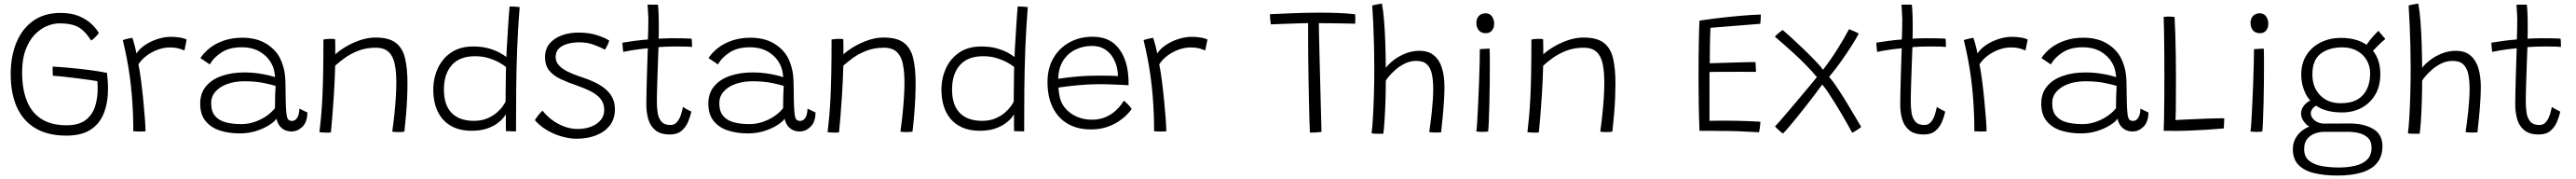

<svg xmlns="http://www.w3.org/2000/svg" viewBox="-20 -742 14559 1011"><path d="M356 24Q250 24 180 -17.8Q110 -59.5 75.2 -137.2Q40.5 -215 40.5 -323Q40.5 -424.5 73 -502.5Q105.5 -580.5 168.2 -624.8Q231 -669 322 -669Q384.5 -669 428 -650.2Q471.5 -631.5 498.8 -605Q526 -578.5 538.5 -555.5Q535.5 -550 527.8 -541.8Q520 -533.5 511.5 -525.5Q503 -517.5 495 -513Q469 -554.5 442.2 -575.5Q415.5 -596.5 384.8 -603.2Q354 -610 315 -610Q282 -610 245.5 -595Q209 -580 177 -547.2Q145 -514.5 125 -461.5Q105 -408.5 105 -333Q105 -238.5 132 -171.8Q159 -105 214.5 -69.8Q270 -34.5 355.5 -34.5Q425 -34.5 463.2 -63.5Q501.5 -92.5 516.8 -139.2Q532 -186 532 -239.5Q532 -250 531.8 -261.8Q531.5 -273.5 530.5 -283.5Q517.5 -286 486 -290.5Q454.5 -295 415.2 -300Q376 -305 339 -309Q302 -313 279 -314Q278.5 -320 278 -329.5Q277.5 -339 277.5 -349.2Q277.5 -359.5 277.5 -366Q316.5 -364 371.5 -359Q426.5 -354 483.2 -346.8Q540 -339.5 584.5 -330.5Q587 -308 588.8 -285.5Q590.5 -263 590.5 -242Q590.5 -162.5 566.8 -102.5Q543 -42.5 491.5 -9.2Q440 24 356 24Z M751 -440Q768.5 -467 800.5 -488.2Q832.5 -509.5 871.2 -521.8Q910 -534 946.5 -534Q970 -534 995 -530.2Q1020 -526.5 1035 -518.5L1022.5 -457Q1010 -462.5 990.2 -468.2Q970.5 -474 939.5 -474Q906 -474 871.8 -461.5Q837.5 -449 808.8 -427.5Q780 -406 762.5 -378.5Q770.5 -339.5 777.5 -285.2Q784.5 -231 790 -174.5Q795.5 -118 799 -71Q802.5 -24 802.5 0Q790 1 769.2 0.8Q748.5 0.5 733.5 -0.5Q733.5 -50 731.5 -100.5Q729.5 -151 725.2 -202.5Q721 -254 714 -306Q707 -358 697 -410.2Q687 -462.5 674 -515.5Q680.5 -518 691.5 -520.8Q702.5 -523.5 713 -525.8Q723.5 -528 728 -528.5Q734.5 -510 741.5 -483Q748.5 -456 751 -440Z M1335.5 11.5Q1273 11.5 1222.2 -5Q1171.5 -21.5 1141.5 -58.8Q1111.5 -96 1111.5 -157Q1111.5 -215 1144 -254.2Q1176.5 -293.5 1233.2 -313.2Q1290 -333 1364 -333Q1402 -333 1438.2 -327.8Q1474.5 -322.5 1500.8 -316Q1527 -309.5 1535 -306.5Q1533 -326 1529 -344.8Q1525 -363.5 1516.5 -378.5Q1495.5 -421 1452 -448Q1408.5 -475 1345.5 -475Q1278 -475 1233 -446.5Q1188 -418 1166 -378L1112.5 -414Q1134 -447 1168.5 -473Q1203 -499 1249 -514Q1295 -529 1349 -529Q1430 -529 1485.2 -494.8Q1540.5 -460.5 1565 -408.5Q1578 -380.5 1585.5 -348Q1593 -315.5 1593.5 -264Q1594 -204.5 1595 -166.2Q1596 -128 1598.5 -104.5Q1601.5 -75 1609 -67Q1616.5 -59 1630.5 -59Q1648.5 -59 1660 -77.2Q1671.5 -95.5 1672 -128.5L1717.5 -106.5Q1716.5 -52 1689 -25.8Q1661.5 0.5 1628.5 0.5Q1601.5 0.5 1583 -11Q1564.5 -22.5 1554.8 -39.5Q1545 -56.5 1543 -72Q1531.5 -54.5 1500.8 -35Q1470 -15.5 1427.2 -2Q1384.5 11.5 1335.5 11.5ZM1343.5 -41Q1381.5 -41 1417 -52.8Q1452.5 -64.5 1482.5 -84.5Q1512.5 -104.5 1534 -130.5Q1534 -171.5 1535 -201Q1536 -230.5 1537.5 -257Q1521 -262.5 1473 -272.8Q1425 -283 1362 -283Q1307.5 -283 1265 -267.8Q1222.5 -252.5 1198 -224.8Q1173.5 -197 1173.5 -159.5Q1173.5 -112.5 1195.8 -86.8Q1218 -61 1256.2 -51Q1294.5 -41 1343.5 -41Z M1850 6Q1844 6.5 1836.5 6.8Q1829 7 1821.5 7Q1812.5 6.5 1802.2 6Q1792 5.5 1785.5 4.5Q1790.5 -37.5 1794.8 -84.2Q1799 -131 1802 -190.8Q1805 -250.5 1806.5 -330.5Q1808 -410.5 1808 -519Q1816 -520.5 1826.2 -521.5Q1836.5 -522.5 1848 -522.5Q1854.5 -522.5 1861.5 -522.2Q1868.5 -522 1874 -521Q1874.5 -515 1874.8 -500Q1875 -485 1875 -467Q1875 -449 1875 -435Q1897.5 -456 1934.2 -478Q1971 -500 2015 -515Q2059 -530 2102.5 -530Q2178.5 -530 2217.2 -500Q2256 -470 2269.5 -412.5Q2283 -355 2283 -271Q2283 -235 2281.2 -192Q2279.5 -149 2275.5 -100.2Q2271.5 -51.5 2265.5 1.5Q2261 2.5 2251.5 3.2Q2242 4 2231.5 4Q2222 4 2213 3.5Q2204 3 2197 1.5Q2204.5 -51 2209.5 -100Q2214.5 -149 2217.2 -193.2Q2220 -237.5 2220 -276Q2220 -335 2211.2 -379.2Q2202.5 -423.5 2177.2 -448Q2152 -472.5 2103 -472.5Q2047 -472.5 2002 -454.2Q1957 -436 1925 -412Q1893 -388 1874.5 -371Q1872 -283 1867.2 -208Q1862.5 -133 1857.8 -77.8Q1853 -22.5 1850 6Z M2839.5 -1.5Q2839.5 -11 2839.2 -31Q2839 -51 2839 -70Q2839 -89 2839 -96.5Q2837 -92 2825.5 -77.2Q2814 -62.5 2791.2 -45.5Q2768.5 -28.5 2732.5 -16Q2696.5 -3.5 2645.5 -3.5Q2576 -3.5 2527.5 -31.8Q2479 -60 2454 -112.2Q2429 -164.5 2429 -236Q2429 -300 2454.2 -355.5Q2479.5 -411 2529.5 -445.2Q2579.5 -479.5 2654.5 -479.5Q2704.5 -479.5 2742.8 -468.5Q2781 -457.5 2806.2 -443.2Q2831.5 -429 2842 -420Q2842.5 -438 2844.2 -468.2Q2846 -498.5 2848.2 -534.2Q2850.5 -570 2852.5 -604.8Q2854.5 -639.5 2856.8 -666.5Q2859 -693.5 2860 -705.5Q2874 -705.5 2890.2 -704.5Q2906.5 -703.5 2917 -702Q2907.5 -584 2903 -467Q2898.5 -350 2897.5 -233.2Q2896.5 -116.5 2896.5 0Q2891 0 2879 -0.2Q2867 -0.5 2855.2 -1Q2843.5 -1.5 2839.5 -1.5ZM2658 -59.5Q2701.5 -59.5 2733.8 -73.2Q2766 -87 2787.8 -106Q2809.5 -125 2821.8 -142.5Q2834 -160 2837.5 -168Q2837.5 -180.5 2837.8 -207.8Q2838 -235 2838.5 -266.2Q2839 -297.5 2839.2 -324.5Q2839.5 -351.5 2840 -363.5Q2828 -374 2802.8 -388.2Q2777.5 -402.5 2742.2 -413.5Q2707 -424.5 2665 -424.5Q2578 -424.5 2533.5 -374.2Q2489 -324 2489 -236.5Q2489 -148.5 2532.8 -104Q2576.5 -59.5 2658 -59.5Z M3238.5 41.5Q3200.5 41.5 3156.2 29.2Q3112 17 3071.5 -6.8Q3031 -30.5 3003 -63.5Q3007 -69 3012 -76.8Q3017 -84.5 3023.2 -92.2Q3029.5 -100 3035.5 -106.5Q3041.5 -113 3046.5 -117Q3066 -91 3097.2 -67Q3128.5 -43 3166.8 -28.2Q3205 -13.5 3245 -13.5Q3286.5 -13.5 3320.5 -26.5Q3354.5 -39.5 3374.8 -63.5Q3395 -87.5 3395 -120Q3395 -158 3374.8 -183Q3354.5 -208 3319.2 -226Q3284 -244 3239 -259.5Q3188.5 -276.5 3148 -295.8Q3107.5 -315 3084 -343.8Q3060.5 -372.5 3060.5 -418.5Q3060.5 -465 3086.2 -495.8Q3112 -526.5 3154.8 -542.2Q3197.5 -558 3248.5 -558Q3310.5 -558 3356.2 -542.8Q3402 -527.5 3423.5 -512.5Q3421.5 -505 3417.2 -495.2Q3413 -485.5 3408.2 -476.8Q3403.5 -468 3399 -461.5Q3372.5 -476 3335.8 -489.5Q3299 -503 3253.5 -503Q3220.5 -503 3189.8 -495Q3159 -487 3139.8 -469Q3120.5 -451 3120.5 -420Q3120.5 -393.5 3138.8 -373.2Q3157 -353 3187.5 -338Q3218 -323 3254 -311Q3302.5 -295.5 3340 -277.8Q3377.5 -260 3403.2 -238Q3429 -216 3442.2 -188Q3455.5 -160 3455.5 -125Q3455.5 -71 3427 -34Q3398.5 3 3349.5 22.2Q3300.5 41.5 3238.5 41.5Z M3887.5 -111.5Q3881.5 -83.5 3869 -53.8Q3856.5 -24 3832.2 -3.2Q3808 17.5 3766 17.5Q3713 17.5 3684 -6.5Q3655 -30.5 3644 -69Q3633 -107.5 3633 -151.5Q3633 -174 3633.8 -209Q3634.5 -244 3635.5 -283.8Q3636.5 -323.5 3637.8 -361Q3639 -398.5 3640 -427.5Q3641 -456.5 3641.5 -469.5Q3585.5 -464 3548.2 -457.5Q3511 -451 3503 -448.5Q3501.5 -456 3500.5 -466.5Q3499.5 -477 3498.8 -486.8Q3498 -496.5 3498 -501Q3525.5 -505.5 3565.5 -511Q3605.5 -516.5 3642 -519Q3643 -543.5 3643.8 -574.5Q3644.5 -605.5 3644.5 -634.5Q3644 -657.5 3642.5 -678.8Q3641 -700 3640 -715.5H3698.5Q3700 -707 3701.8 -674.8Q3703.5 -642.5 3703.5 -596.5Q3703.5 -581.5 3703.5 -559.5Q3703.5 -537.5 3702.5 -523.5Q3717 -524.5 3738.8 -525.2Q3760.5 -526 3774.5 -526Q3799.5 -526 3824.2 -525.8Q3849 -525.5 3867 -524.8Q3885 -524 3889 -523.5Q3890.5 -517 3891 -501Q3891.5 -485 3891.5 -477Q3886.5 -478 3856.2 -479Q3826 -480 3796 -479.5Q3774 -479.5 3748.2 -478.5Q3722.5 -477.5 3702 -476Q3701.5 -461.5 3700.2 -431.2Q3699 -401 3697.8 -363.2Q3696.5 -325.5 3695.2 -287.2Q3694 -249 3693.2 -217Q3692.5 -185 3692.5 -167.5Q3692.5 -137 3696.8 -106.8Q3701 -76.5 3717.5 -56.2Q3734 -36 3769.5 -36Q3794 -36 3808.5 -55Q3823 -74 3830 -98.2Q3837 -122.5 3840 -138Q3842.5 -136 3849.2 -132Q3856 -128 3864.2 -123.5Q3872.5 -119 3879.2 -115.8Q3886 -112.5 3887.5 -111.5Z M4207.5 11.5Q4145 11.5 4094.2 -5Q4043.5 -21.5 4013.5 -58.8Q3983.5 -96 3983.5 -157Q3983.5 -215 4016 -254.2Q4048.5 -293.5 4105.2 -313.2Q4162 -333 4236 -333Q4274 -333 4310.2 -327.8Q4346.5 -322.5 4372.8 -316Q4399 -309.5 4407 -306.5Q4405 -326 4401 -344.8Q4397 -363.5 4388.5 -378.5Q4367.5 -421 4324 -448Q4280.5 -475 4217.5 -475Q4150 -475 4105 -446.5Q4060 -418 4038 -378L3984.5 -414Q4006 -447 4040.5 -473Q4075 -499 4121 -514Q4167 -529 4221 -529Q4302 -529 4357.2 -494.8Q4412.5 -460.5 4437 -408.5Q4450 -380.5 4457.5 -348Q4465 -315.5 4465.5 -264Q4466 -204.5 4467 -166.2Q4468 -128 4470.5 -104.5Q4473.5 -75 4481 -67Q4488.5 -59 4502.5 -59Q4520.5 -59 4532 -77.2Q4543.5 -95.5 4544 -128.5L4589.5 -106.5Q4588.5 -52 4561 -25.8Q4533.5 0.5 4500.5 0.5Q4473.5 0.5 4455 -11Q4436.5 -22.5 4426.8 -39.5Q4417 -56.5 4415 -72Q4403.5 -54.5 4372.8 -35Q4342 -15.5 4299.2 -2Q4256.5 11.5 4207.5 11.5ZM4215.5 -41Q4253.5 -41 4289 -52.8Q4324.5 -64.5 4354.5 -84.5Q4384.5 -104.5 4406 -130.5Q4406 -171.5 4407 -201Q4408 -230.5 4409.5 -257Q4393 -262.5 4345 -272.8Q4297 -283 4234 -283Q4179.5 -283 4137 -267.8Q4094.5 -252.5 4070 -224.8Q4045.5 -197 4045.5 -159.5Q4045.5 -112.5 4067.8 -86.8Q4090 -61 4128.2 -51Q4166.5 -41 4215.5 -41Z M4722 6Q4716 6.5 4708.5 6.8Q4701 7 4693.5 7Q4684.5 6.5 4674.2 6Q4664 5.5 4657.5 4.5Q4662.5 -37.5 4666.8 -84.2Q4671 -131 4674 -190.8Q4677 -250.5 4678.5 -330.5Q4680 -410.5 4680 -519Q4688 -520.5 4698.2 -521.5Q4708.5 -522.5 4720 -522.5Q4726.5 -522.5 4733.5 -522.2Q4740.5 -522 4746 -521Q4746.5 -515 4746.8 -500Q4747 -485 4747 -467Q4747 -449 4747 -435Q4769.5 -456 4806.2 -478Q4843 -500 4887 -515Q4931 -530 4974.5 -530Q5050.5 -530 5089.2 -500Q5128 -470 5141.5 -412.5Q5155 -355 5155 -271Q5155 -235 5153.2 -192Q5151.5 -149 5147.5 -100.2Q5143.5 -51.5 5137.5 1.5Q5133 2.5 5123.5 3.2Q5114 4 5103.5 4Q5094 4 5085 3.5Q5076 3 5069 1.5Q5076.5 -51 5081.5 -100Q5086.5 -149 5089.2 -193.2Q5092 -237.5 5092 -276Q5092 -335 5083.2 -379.2Q5074.5 -423.5 5049.2 -448Q5024 -472.5 4975 -472.5Q4919 -472.5 4874 -454.2Q4829 -436 4797 -412Q4765 -388 4746.5 -371Q4744 -283 4739.2 -208Q4734.5 -133 4729.8 -77.8Q4725 -22.5 4722 6Z M5711.5 -1.5Q5711.5 -11 5711.2 -31Q5711 -51 5711 -70Q5711 -89 5711 -96.5Q5709 -92 5697.5 -77.2Q5686 -62.5 5663.2 -45.5Q5640.5 -28.5 5604.5 -16Q5568.5 -3.5 5517.5 -3.5Q5448 -3.5 5399.5 -31.8Q5351 -60 5326 -112.2Q5301 -164.5 5301 -236Q5301 -300 5326.2 -355.5Q5351.5 -411 5401.5 -445.2Q5451.5 -479.5 5526.5 -479.5Q5576.5 -479.5 5614.8 -468.5Q5653 -457.5 5678.2 -443.2Q5703.5 -429 5714 -420Q5714.5 -438 5716.2 -468.2Q5718 -498.5 5720.2 -534.2Q5722.5 -570 5724.5 -604.8Q5726.5 -639.5 5728.8 -666.5Q5731 -693.5 5732 -705.5Q5746 -705.5 5762.2 -704.5Q5778.5 -703.5 5789 -702Q5779.5 -584 5775 -467Q5770.5 -350 5769.5 -233.2Q5768.5 -116.5 5768.5 0Q5763 0 5751 -0.2Q5739 -0.5 5727.2 -1Q5715.5 -1.5 5711.5 -1.5ZM5530 -59.5Q5573.5 -59.5 5605.8 -73.2Q5638 -87 5659.8 -106Q5681.5 -125 5693.8 -142.5Q5706 -160 5709.5 -168Q5709.5 -180.5 5709.8 -207.8Q5710 -235 5710.5 -266.2Q5711 -297.5 5711.2 -324.5Q5711.5 -351.5 5712 -363.5Q5700 -374 5674.8 -388.2Q5649.5 -402.5 5614.2 -413.5Q5579 -424.5 5537 -424.5Q5450 -424.5 5405.5 -374.2Q5361 -324 5361 -236.5Q5361 -148.5 5404.8 -104Q5448.5 -59.5 5530 -59.5Z M6376 -126Q6368 -114 6349.5 -94.8Q6331 -75.5 6302.2 -56.2Q6273.5 -37 6234.2 -24Q6195 -11 6145.5 -11Q6070.5 -11 6015.5 -42.5Q5960.5 -74 5930.5 -134Q5900.5 -194 5900.5 -279Q5900.5 -357.5 5934.2 -414.8Q5968 -472 6025.5 -503.2Q6083 -534.5 6156 -534.5Q6247.5 -534.5 6297.8 -475Q6348 -415.5 6356.5 -318.5Q6358 -304.5 6358.5 -290Q6359 -275.5 6358.5 -260.5Q6352.5 -261 6335 -262Q6317.5 -263 6293 -264Q6268.5 -265 6241.5 -265.8Q6214.5 -266.5 6190.5 -266.5Q6135 -266.5 6074 -260.8Q6013 -255 5962.5 -247.5Q5963 -231.5 5965.5 -216.5Q5968 -201.5 5971 -187.5Q5981 -150.5 6007.8 -123Q6034.5 -95.5 6071.5 -80.8Q6108.5 -66 6149.5 -66Q6195.5 -66 6228.8 -80.8Q6262 -95.5 6284 -115.5Q6306 -135.5 6317.8 -152.5Q6329.5 -169.5 6332.5 -173.5Q6335.5 -171 6341.8 -165.2Q6348 -159.5 6355 -152.5Q6362 -145.5 6367.8 -138.5Q6373.5 -131.5 6376 -126ZM5961 -297Q6005.5 -304 6064.8 -309.5Q6124 -315 6199 -315Q6237.5 -315 6263 -314.2Q6288.5 -313.5 6298.5 -312.5Q6298.5 -333 6294 -355.5Q6288 -385 6271.5 -414.2Q6255 -443.5 6225.8 -463Q6196.5 -482.5 6151.5 -482.5Q6101 -482.5 6058 -461.5Q6015 -440.5 5988.8 -399.2Q5962.5 -358 5961 -297Z M6520.5 -440Q6538 -467 6570 -488.2Q6602 -509.5 6640.8 -521.8Q6679.5 -534 6716 -534Q6739.5 -534 6764.5 -530.2Q6789.5 -526.5 6804.5 -518.5L6792 -457Q6779.5 -462.5 6759.8 -468.2Q6740 -474 6709 -474Q6675.5 -474 6641.2 -461.5Q6607 -449 6578.2 -427.5Q6549.5 -406 6532 -378.5Q6540 -339.5 6547 -285.2Q6554 -231 6559.5 -174.5Q6565 -118 6568.5 -71Q6572 -24 6572 0Q6559.5 1 6538.8 0.8Q6518 0.5 6503 -0.5Q6503 -50 6501 -100.5Q6499 -151 6494.8 -202.5Q6490.5 -254 6483.5 -306Q6476.5 -358 6466.5 -410.2Q6456.5 -462.5 6443.5 -515.5Q6450 -518 6461 -520.8Q6472 -523.5 6482.5 -525.8Q6493 -528 6497.5 -528.5Q6504 -510 6511 -483Q6518 -456 6520.5 -440Z M7162.5 -604.5Q7162 -610 7161 -617.8Q7160 -625.5 7159.2 -633.5Q7158.5 -641.5 7158.2 -649Q7158 -656.5 7158 -662Q7215.5 -664.5 7290.5 -667.5Q7365.5 -670.5 7441.5 -670.5Q7495.5 -670.5 7546.2 -668.5Q7597 -666.5 7639.5 -661.5Q7640.5 -648.5 7640.2 -633.5Q7640 -618.5 7639.5 -608Q7628 -608.5 7603.8 -609Q7579.5 -609.5 7549 -610Q7518.5 -610.5 7488 -610.8Q7457.5 -611 7434 -611Q7434 -592.5 7435 -552.5Q7436 -512.5 7437.2 -459.2Q7438.5 -406 7440 -346.8Q7441.5 -287.5 7443 -229.2Q7444.5 -171 7445.8 -121.8Q7447 -72.5 7448 -39.2Q7449 -6 7449 3Q7442.5 4 7429.5 5Q7416.5 6 7403.5 6.5Q7390.5 7 7383.5 7Q7382 -23.5 7380.5 -73.2Q7379 -123 7377.8 -184Q7376.5 -245 7375.5 -309.2Q7374.5 -373.5 7374 -433.2Q7373.5 -493 7373.5 -540Q7373.5 -562 7373.5 -580Q7373.5 -598 7373.5 -611.5Q7352.5 -611 7323.5 -610.2Q7294.5 -609.5 7264 -608.2Q7233.5 -607 7206.8 -606Q7180 -605 7162.5 -604.5Z M7798.5 13Q7792.5 13.5 7783.2 13.5Q7774 13.5 7764.5 13.5Q7756 13.5 7746 12.8Q7736 12 7732 11Q7737 -27 7740.2 -85Q7743.5 -143 7745.5 -212.8Q7747.5 -282.5 7747.5 -357Q7747.5 -420 7746 -483Q7744.5 -546 7741.8 -604Q7739 -662 7736 -710.5Q7739.5 -712 7746.8 -713.8Q7754 -715.5 7762.5 -717Q7771 -718.5 7778.5 -719.8Q7786 -721 7790.5 -721.5Q7798 -684 7802.8 -624.8Q7807.5 -565.5 7809.8 -496.2Q7812 -427 7812.5 -359Q7829.5 -382 7859.2 -404.2Q7889 -426.5 7926 -440.8Q7963 -455 8002.5 -455Q8054 -455 8085 -429Q8116 -403 8130 -357.5Q8144 -312 8144 -252Q8144 -216 8141.2 -171.5Q8138.5 -127 8134 -81.2Q8129.5 -35.5 8125 5.5Q8117.5 6 8108.8 6.2Q8100 6.5 8091 6.5Q8081.5 6.5 8072.5 5.8Q8063.5 5 8058 4Q8061.5 -21 8065.5 -51Q8069.5 -81 8072.8 -113.2Q8076 -145.5 8078.2 -177.8Q8080.5 -210 8080.5 -240.5Q8080.5 -287 8073.2 -322.5Q8066 -358 8045.5 -378Q8025 -398 7984.5 -398Q7950.5 -398 7920.5 -383.2Q7890.5 -368.5 7867 -347.8Q7843.5 -327 7829.2 -309.5Q7815 -292 7812.5 -286.5Q7812.5 -229 7810.5 -168.2Q7808.5 -107.5 7805.2 -58.8Q7802 -10 7798.5 13Z M8391 1Q8384.5 1.5 8375.5 2.2Q8366.5 3 8358 3Q8347.5 3 8339 2.2Q8330.5 1.5 8324 0.5Q8326.5 -12.5 8329 -54Q8331.5 -95.5 8334.2 -152.2Q8337 -209 8339.2 -269.2Q8341.5 -329.5 8342.8 -381.8Q8344 -434 8344 -464.5Q8346.5 -464.5 8354 -465Q8361.5 -465.5 8370.5 -466Q8379.5 -466.5 8387.5 -467Q8395.5 -467.5 8399 -467.5Q8400 -455 8400.2 -431.8Q8400.5 -408.5 8400.5 -378.5Q8400.5 -331.5 8400 -273.8Q8399.5 -216 8398 -159.5Q8396.5 -103 8394.8 -59.8Q8393 -16.5 8391 1ZM8377.5 -554.5Q8351 -554.5 8337.8 -571.2Q8324.5 -588 8324.5 -611Q8324.5 -630 8331.5 -642.2Q8338.5 -654.5 8350.2 -660.8Q8362 -667 8376.5 -667Q8399.5 -667 8412.2 -649.5Q8425 -632 8425 -607Q8425 -586 8413 -570.2Q8401 -554.5 8377.5 -554.5Z M8677.5 6Q8671.5 6.5 8664 6.8Q8656.5 7 8649 7Q8640 6.5 8629.8 6Q8619.5 5.5 8613 4.5Q8618 -37.5 8622.2 -84.2Q8626.5 -131 8629.5 -190.8Q8632.5 -250.5 8634 -330.5Q8635.5 -410.5 8635.5 -519Q8643.5 -520.5 8653.8 -521.5Q8664 -522.5 8675.5 -522.5Q8682 -522.5 8689 -522.2Q8696 -522 8701.5 -521Q8702 -515 8702.2 -500Q8702.5 -485 8702.5 -467Q8702.5 -449 8702.5 -435Q8725 -456 8761.8 -478Q8798.5 -500 8842.5 -515Q8886.5 -530 8930 -530Q9006 -530 9044.8 -500Q9083.5 -470 9097 -412.5Q9110.5 -355 9110.5 -271Q9110.5 -235 9108.8 -192Q9107 -149 9103 -100.2Q9099 -51.5 9093 1.5Q9088.5 2.5 9079 3.2Q9069.5 4 9059 4Q9049.5 4 9040.5 3.5Q9031.5 3 9024.5 1.5Q9032 -51 9037 -100Q9042 -149 9044.8 -193.2Q9047.5 -237.5 9047.5 -276Q9047.5 -335 9038.8 -379.2Q9030 -423.5 9004.8 -448Q8979.5 -472.5 8930.5 -472.5Q8874.5 -472.5 8829.5 -454.2Q8784.5 -436 8752.5 -412Q8720.5 -388 8702 -371Q8699.5 -283 8694.8 -208Q8690 -133 8685.2 -77.8Q8680.5 -22.5 8677.5 6Z M9921.5 5Q9864.5 1.5 9811 -0.5Q9757.5 -2.5 9699.5 -2.5Q9673 -3 9642.2 -3.2Q9611.5 -3.5 9585.5 -3Q9582.5 -77.5 9581.2 -152.5Q9580 -227.5 9580 -295.5Q9580 -429 9581.8 -513.2Q9583.5 -597.5 9585.5 -625.5Q9672 -638.5 9745.5 -646Q9819 -653.5 9868.8 -656.8Q9918.5 -660 9932 -660Q9932 -644 9931.2 -632.8Q9930.5 -621.5 9929 -607.5L9647.5 -585Q9646.5 -570 9645.8 -542.8Q9645 -515.5 9644.5 -484.5Q9644 -453.5 9643.8 -426.2Q9643.5 -399 9643.5 -384.5Q9654.5 -385 9679.8 -385.8Q9705 -386.5 9737.2 -387.5Q9769.5 -388.5 9802 -389.5Q9834.5 -390.5 9861.2 -391Q9888 -391.5 9902 -391.5L9905 -336Q9897.5 -336 9872.5 -336.2Q9847.5 -336.5 9813.5 -336.5Q9779.5 -336.5 9744.5 -336.2Q9709.5 -336 9681.8 -336Q9654 -336 9642 -335.5Q9642 -328 9642 -303.8Q9642 -279.5 9642 -246.2Q9642 -213 9642 -177.5Q9642 -142 9642 -110.5Q9642 -79 9642 -59.5Q9655.5 -60 9683.2 -60.2Q9711 -60.5 9732.5 -60.5Q9770 -60.5 9808.5 -59.5Q9847 -58.5 9879.2 -57.2Q9911.5 -56 9930 -54.5Q9929.5 -47 9928.5 -38Q9927.5 -29 9926.5 -20.8Q9925.5 -12.5 9924.2 -5.8Q9923 1 9921.5 5Z M10057 12.5Q10049 6.5 10039.8 -1.2Q10030.5 -9 10023 -16.5Q10015.5 -24 10012.5 -28Q10020 -35.5 10040.5 -59Q10061 -82.5 10089 -115.5Q10117 -148.5 10147 -184Q10177 -219.5 10204 -251.8Q10231 -284 10249 -306.5Q10222.5 -338.5 10190.5 -371.2Q10158.5 -404 10125.2 -434.8Q10092 -465.5 10062.2 -491.2Q10032.5 -517 10011.5 -535Q10014.5 -539 10019.8 -543.8Q10025 -548.5 10031.2 -554Q10037.5 -559.5 10044 -564.5Q10050.5 -569.5 10056 -572.5Q10074.5 -557 10106.5 -527.8Q10138.5 -498.5 10174 -464.5Q10209.5 -430.5 10239.5 -399.2Q10269.5 -368 10283.5 -348Q10327 -403.5 10365.5 -465.2Q10404 -527 10430.5 -577Q10442 -573 10459.5 -565.5Q10477 -558 10485.5 -552Q10470 -522 10442 -478.5Q10414 -435 10381.5 -389.5Q10349 -344 10318 -308Q10338 -285.5 10363 -248.2Q10388 -211 10413.8 -168.8Q10439.5 -126.5 10462 -88.2Q10484.5 -50 10499.5 -25Q10493 -19 10476.8 -8.5Q10460.5 2 10448.5 8Q10440 -8 10424.8 -35.2Q10409.5 -62.5 10390.5 -95Q10371.5 -127.5 10351 -160.5Q10330.5 -193.5 10312 -221Q10293.5 -248.5 10279 -264.5Q10261 -239.5 10236.8 -207.5Q10212.5 -175.5 10185.8 -141.5Q10159 -107.5 10133.8 -76.2Q10108.5 -45 10088.2 -21.5Q10068 2 10057 12.5Z M10974.5 -111.5Q10968.5 -83.5 10956 -53.8Q10943.5 -24 10919.2 -3.2Q10895 17.5 10853 17.5Q10800 17.5 10771 -6.5Q10742 -30.5 10731 -69Q10720 -107.5 10720 -151.5Q10720 -174 10720.8 -209Q10721.5 -244 10722.5 -283.8Q10723.5 -323.5 10724.8 -361Q10726 -398.5 10727 -427.5Q10728 -456.5 10728.5 -469.5Q10672.5 -464 10635.2 -457.5Q10598 -451 10590 -448.5Q10588.5 -456 10587.5 -466.5Q10586.5 -477 10585.8 -486.8Q10585 -496.5 10585 -501Q10612.5 -505.5 10652.5 -511Q10692.5 -516.5 10729 -519Q10730 -543.5 10730.8 -574.5Q10731.5 -605.5 10731.5 -634.5Q10731 -657.5 10729.5 -678.8Q10728 -700 10727 -715.5H10785.5Q10787 -707 10788.8 -674.8Q10790.5 -642.5 10790.5 -596.5Q10790.5 -581.5 10790.5 -559.5Q10790.5 -537.5 10789.5 -523.5Q10804 -524.5 10825.8 -525.2Q10847.5 -526 10861.5 -526Q10886.5 -526 10911.2 -525.8Q10936 -525.5 10954 -524.8Q10972 -524 10976 -523.5Q10977.5 -517 10978 -501Q10978.5 -485 10978.5 -477Q10973.5 -478 10943.2 -479Q10913 -480 10883 -479.5Q10861 -479.5 10835.2 -478.5Q10809.5 -477.5 10789 -476Q10788.5 -461.5 10787.2 -431.2Q10786 -401 10784.8 -363.2Q10783.5 -325.5 10782.2 -287.2Q10781 -249 10780.2 -217Q10779.5 -185 10779.5 -167.5Q10779.5 -137 10783.8 -106.8Q10788 -76.5 10804.5 -56.2Q10821 -36 10856.5 -36Q10881 -36 10895.5 -55Q10910 -74 10917 -98.2Q10924 -122.5 10927 -138Q10929.5 -136 10936.2 -132Q10943 -128 10951.2 -123.5Q10959.5 -119 10966.2 -115.8Q10973 -112.5 10974.5 -111.5Z M11156.5 -440Q11174 -467 11206 -488.2Q11238 -509.5 11276.8 -521.8Q11315.5 -534 11352 -534Q11375.5 -534 11400.5 -530.2Q11425.5 -526.5 11440.5 -518.5L11428 -457Q11415.5 -462.5 11395.8 -468.2Q11376 -474 11345 -474Q11311.5 -474 11277.2 -461.5Q11243 -449 11214.2 -427.5Q11185.5 -406 11168 -378.5Q11176 -339.5 11183 -285.2Q11190 -231 11195.5 -174.5Q11201 -118 11204.5 -71Q11208 -24 11208 0Q11195.5 1 11174.8 0.8Q11154 0.5 11139 -0.5Q11139 -50 11137 -100.5Q11135 -151 11130.8 -202.5Q11126.5 -254 11119.5 -306Q11112.5 -358 11102.5 -410.2Q11092.5 -462.5 11079.5 -515.5Q11086 -518 11097 -520.8Q11108 -523.5 11118.5 -525.8Q11129 -528 11133.5 -528.5Q11140 -510 11147 -483Q11154 -456 11156.5 -440Z M11741 11.5Q11678.5 11.5 11627.8 -5Q11577 -21.5 11547 -58.8Q11517 -96 11517 -157Q11517 -215 11549.5 -254.2Q11582 -293.5 11638.8 -313.2Q11695.5 -333 11769.5 -333Q11807.5 -333 11843.8 -327.8Q11880 -322.5 11906.2 -316Q11932.5 -309.5 11940.5 -306.5Q11938.5 -326 11934.5 -344.8Q11930.5 -363.5 11922 -378.5Q11901 -421 11857.5 -448Q11814 -475 11751 -475Q11683.5 -475 11638.5 -446.5Q11593.5 -418 11571.5 -378L11518 -414Q11539.5 -447 11574 -473Q11608.5 -499 11654.5 -514Q11700.5 -529 11754.5 -529Q11835.5 -529 11890.8 -494.8Q11946 -460.5 11970.5 -408.5Q11983.5 -380.5 11991 -348Q11998.5 -315.5 11999 -264Q11999.5 -204.5 12000.5 -166.2Q12001.5 -128 12004 -104.5Q12007 -75 12014.5 -67Q12022 -59 12036 -59Q12054 -59 12065.5 -77.2Q12077 -95.5 12077.5 -128.5L12123 -106.5Q12122 -52 12094.5 -25.8Q12067 0.5 12034 0.5Q12007 0.5 11988.5 -11Q11970 -22.5 11960.2 -39.5Q11950.5 -56.5 11948.5 -72Q11937 -54.5 11906.2 -35Q11875.5 -15.5 11832.8 -2Q11790 11.5 11741 11.5ZM11749 -41Q11787 -41 11822.5 -52.8Q11858 -64.5 11888 -84.5Q11918 -104.5 11939.5 -130.5Q11939.5 -171.5 11940.5 -201Q11941.5 -230.5 11943 -257Q11926.5 -262.5 11878.5 -272.8Q11830.5 -283 11767.5 -283Q11713 -283 11670.5 -267.8Q11628 -252.5 11603.5 -224.8Q11579 -197 11579 -159.5Q11579 -112.5 11601.2 -86.8Q11623.5 -61 11661.8 -51Q11700 -41 11749 -41Z M12209 -3Q12210.5 -30.5 12211.2 -78.8Q12212 -127 12212.5 -187.5Q12213 -248 12213 -312.5Q12213 -377.5 12212.5 -440.5Q12212 -503.5 12211.2 -557.2Q12210.5 -611 12209 -646.5Q12213.5 -647 12222 -647.8Q12230.5 -648.5 12238.5 -648.5Q12247.5 -648.5 12257.2 -647.5Q12267 -646.5 12270.5 -646Q12273 -604 12274.8 -547.8Q12276.5 -491.5 12277.5 -429.2Q12278.5 -367 12278.5 -305.2Q12278.5 -243.5 12278 -190.5Q12278 -147.5 12277.5 -114.5Q12277 -81.5 12276 -64Q12307.5 -66 12354.8 -68Q12402 -70 12453.8 -72Q12505.5 -74 12551.5 -74Q12551 -66.5 12550.8 -56Q12550.5 -45.5 12550 -35Q12549.5 -24.5 12548.5 -16.5Q12495.5 -12 12450.8 -9.2Q12406 -6.5 12366 -5Q12325.5 -3 12287.5 -2.8Q12249.5 -2.5 12209 -3Z M12766.5 1Q12760 1.5 12751 2.2Q12742 3 12733.5 3Q12723 3 12714.5 2.2Q12706 1.5 12699.5 0.5Q12702 -12.5 12704.5 -54Q12707 -95.5 12709.8 -152.2Q12712.5 -209 12714.8 -269.2Q12717 -329.5 12718.2 -381.8Q12719.5 -434 12719.5 -464.5Q12722 -464.5 12729.5 -465Q12737 -465.5 12746 -466Q12755 -466.5 12763 -467Q12771 -467.5 12774.5 -467.5Q12775.5 -455 12775.8 -431.8Q12776 -408.5 12776 -378.5Q12776 -331.5 12775.5 -273.8Q12775 -216 12773.5 -159.5Q12772 -103 12770.2 -59.8Q12768.5 -16.5 12766.5 1ZM12753 -554.5Q12726.5 -554.5 12713.2 -571.2Q12700 -588 12700 -611Q12700 -630 12707 -642.2Q12714 -654.5 12725.8 -660.8Q12737.5 -667 12752 -667Q12775 -667 12787.8 -649.5Q12800.5 -632 12800.5 -607Q12800.5 -586 12788.5 -570.2Q12776.5 -554.5 12753 -554.5Z M13218.5 -107Q13133 -107 13082.2 -137.8Q13031.5 -168.5 13009 -217.2Q12986.5 -266 12986.5 -319.5Q12986.5 -385 13016.5 -431.5Q13046.5 -478 13097.5 -503Q13148.5 -528 13210 -528Q13315.5 -528 13374.5 -473.8Q13433.5 -419.5 13433.5 -323.5Q13433.5 -255.5 13404.8 -207.2Q13376 -159 13327.5 -133Q13279 -107 13218.5 -107ZM13191 249.5Q13118.5 249.5 13061.5 236.2Q13004.5 223 12971.8 190.2Q12939 157.5 12939 99.5Q12939 60.5 12961 28Q12983 -4.5 13023.8 -23.8Q13064.5 -43 13120.5 -44Q13152.5 -44 13190.8 -44.2Q13229 -44.5 13261 -44.5Q13340.5 -44.5 13393 -13.8Q13445.5 17 13445.5 83Q13445.5 141.5 13415.2 178.2Q13385 215 13328 232.2Q13271 249.5 13191 249.5ZM13199.5 204Q13249 204 13291 194.2Q13333 184.5 13358.5 160Q13384 135.5 13384 92Q13384 55 13363 35.8Q13342 16.5 13311.8 9.5Q13281.5 2.5 13254 2.5Q13231 2.5 13203 2.5Q13175 2.5 13151 2.5Q13127 2.5 13115.5 2.5Q13092.5 2.5 13066.2 11Q13040 19.5 13021.5 41Q13003 62.5 13003 101Q13003 143 13030.8 165.5Q13058.5 188 13103.2 196Q13148 204 13199.5 204ZM13086 -10Q13036 -17 13010.8 -44Q12985.5 -71 12985.5 -100Q12985.5 -119 12995.5 -136Q13005.5 -153 13022 -165Q13038.5 -177 13059.5 -180.5L13093 -154Q13064.5 -145 13052.5 -131Q13040.5 -117 13040.5 -101.5Q13040.5 -80 13062.8 -61.8Q13085 -43.5 13120.5 -43.5ZM13209.5 -159Q13269.5 -159 13306 -181.2Q13342.5 -203.5 13359.2 -241.8Q13376 -280 13376 -326.5Q13376 -369 13356.5 -402.2Q13337 -435.5 13301.8 -455Q13266.5 -474.5 13219 -474.5Q13144 -474.5 13096.8 -439Q13049.5 -403.5 13049.5 -322Q13049.5 -249 13093.2 -204Q13137 -159 13209.5 -159ZM13371.5 -430.5 13338 -457.5Q13347 -477 13362 -498Q13377 -519 13393.5 -537.8Q13410 -556.5 13423.5 -568Q13426.5 -563.5 13434.2 -554Q13442 -544.5 13450 -535.5Q13458 -526.5 13462 -522Q13456 -517.5 13443.2 -506Q13430.5 -494.5 13416 -480Q13401.5 -465.5 13389.2 -452Q13377 -438.5 13371.5 -430.5Z M13656 13Q13650 13.5 13640.8 13.5Q13631.5 13.5 13622 13.5Q13613.5 13.5 13603.5 12.8Q13593.5 12 13589.5 11Q13594.5 -27 13597.8 -85Q13601 -143 13603 -212.8Q13605 -282.5 13605 -357Q13605 -420 13603.5 -483Q13602 -546 13599.2 -604Q13596.5 -662 13593.5 -710.5Q13597 -712 13604.2 -713.8Q13611.5 -715.5 13620 -717Q13628.5 -718.5 13636 -719.8Q13643.5 -721 13648 -721.5Q13655.5 -684 13660.2 -624.8Q13665 -565.5 13667.2 -496.2Q13669.5 -427 13670 -359Q13687 -382 13716.8 -404.2Q13746.5 -426.5 13783.5 -440.8Q13820.5 -455 13860 -455Q13911.5 -455 13942.5 -429Q13973.5 -403 13987.5 -357.5Q14001.5 -312 14001.5 -252Q14001.5 -216 13998.8 -171.5Q13996 -127 13991.5 -81.2Q13987 -35.5 13982.5 5.5Q13975 6 13966.2 6.2Q13957.5 6.5 13948.5 6.5Q13939 6.5 13930 5.8Q13921 5 13915.5 4Q13919 -21 13923 -51Q13927 -81 13930.2 -113.2Q13933.5 -145.5 13935.8 -177.8Q13938 -210 13938 -240.5Q13938 -287 13930.8 -322.5Q13923.5 -358 13903 -378Q13882.5 -398 13842 -398Q13808 -398 13778 -383.2Q13748 -368.5 13724.5 -347.8Q13701 -327 13686.8 -309.5Q13672.5 -292 13670 -286.5Q13670 -229 13668 -168.2Q13666 -107.5 13662.8 -58.8Q13659.5 -10 13656 13Z M14450.5 -111.5Q14444.5 -83.5 14432 -53.8Q14419.5 -24 14395.2 -3.2Q14371 17.5 14329 17.5Q14276 17.5 14247 -6.5Q14218 -30.5 14207 -69Q14196 -107.5 14196 -151.5Q14196 -174 14196.8 -209Q14197.5 -244 14198.5 -283.8Q14199.5 -323.5 14200.8 -361Q14202 -398.5 14203 -427.5Q14204 -456.5 14204.5 -469.5Q14148.5 -464 14111.2 -457.5Q14074 -451 14066 -448.5Q14064.5 -456 14063.5 -466.5Q14062.5 -477 14061.8 -486.8Q14061 -496.5 14061 -501Q14088.5 -505.5 14128.5 -511Q14168.5 -516.5 14205 -519Q14206 -543.5 14206.8 -574.5Q14207.5 -605.5 14207.5 -634.5Q14207 -657.5 14205.5 -678.8Q14204 -700 14203 -715.5H14261.5Q14263 -707 14264.8 -674.8Q14266.5 -642.5 14266.5 -596.5Q14266.5 -581.5 14266.5 -559.5Q14266.5 -537.5 14265.5 -523.5Q14280 -524.5 14301.8 -525.2Q14323.5 -526 14337.5 -526Q14362.5 -526 14387.2 -525.8Q14412 -525.5 14430 -524.8Q14448 -524 14452 -523.5Q14453.5 -517 14454 -501Q14454.5 -485 14454.5 -477Q14449.5 -478 14419.2 -479Q14389 -480 14359 -479.5Q14337 -479.5 14311.2 -478.5Q14285.5 -477.5 14265 -476Q14264.5 -461.5 14263.2 -431.2Q14262 -401 14260.8 -363.2Q14259.5 -325.5 14258.2 -287.2Q14257 -249 14256.2 -217Q14255.5 -185 14255.5 -167.5Q14255.5 -137 14259.8 -106.8Q14264 -76.5 14280.5 -56.2Q14297 -36 14332.5 -36Q14357 -36 14371.5 -55Q14386 -74 14393 -98.2Q14400 -122.5 14403 -138Q14405.5 -136 14412.2 -132Q14419 -128 14427.2 -123.5Q14435.5 -119 14442.2 -115.8Q14449 -112.5 14450.5 -111.5Z"/></svg>

Font: Grandstander Thin ExtraLight
Style: Regular
Weight: 250
Version: Version 1.200